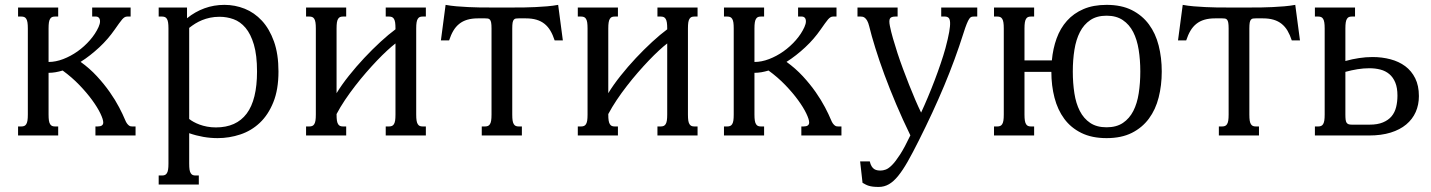

<svg xmlns="http://www.w3.org/2000/svg" viewBox="-20 -549 5799 778"><path d="M486.8 -63.5Q490.7 -53.7 494.9 -48.3Q499 -43 502.7 -40.3Q506.3 -37.6 509.8 -37.1Q513.2 -36.6 516.1 -36.6H529.3V0H366.7V-36.6H376Q398.4 -36.6 398.4 -52.7Q398.4 -64.9 386.7 -89.4Q375 -113.8 353.5 -143.3Q332 -172.9 301.5 -204.6Q271 -236.3 233.9 -263.2Q219.2 -258.8 204.8 -256.3Q190.4 -253.9 176.8 -253.9V-85Q176.8 -69.8 178.2 -60.5Q179.7 -51.3 183.1 -45.9Q186.5 -40.5 191.2 -38.6Q195.8 -36.6 202.6 -36.6H215.8V0H53.2V-36.6H66.9Q73.2 -36.6 78.1 -38.6Q83 -40.5 86.4 -45.9Q89.8 -51.3 91.3 -60.5Q92.8 -69.8 92.8 -85V-433.6Q92.8 -448.7 91.3 -458Q89.8 -467.3 86.4 -472.7Q83 -478 78.1 -480Q73.2 -481.9 66.9 -481.9H53.2V-518.6H215.8V-481.9H202.6Q195.8 -481.9 191.2 -480Q186.5 -478 183.1 -472.7Q179.7 -467.3 178.2 -458Q176.8 -448.7 176.8 -433.6V-297.9Q205.6 -297.9 236.1 -309.6Q266.6 -321.3 294.2 -340.8Q321.8 -360.4 344.2 -386Q366.7 -411.6 379.4 -439.5Q385.3 -452.6 385.3 -462.4Q385.3 -472.2 380.6 -477.1Q376 -481.9 368.7 -481.9H353.5V-518.6H509.3V-481.9H495.1Q489.7 -481.9 485.1 -479.2Q480.5 -476.6 475.1 -470.5Q469.7 -464.4 462.4 -454.1Q455.1 -443.8 444.8 -429.2Q431.6 -410.2 416 -392.1Q400.4 -374 382.6 -357.4Q364.7 -340.8 345.5 -325.7Q326.2 -310.5 306.6 -298.3Q343.3 -272 372.8 -240Q402.3 -208 424.8 -175.8Q447.3 -143.6 462.6 -114.3Q478 -85 486.8 -63.5Z M746.6 -66.9Q753.9 -61 764.4 -55.2Q774.9 -49.3 788.6 -44.2Q802.2 -39.1 819.1 -35.9Q835.9 -32.7 855 -32.7Q937.5 -32.7 979.5 -88.6Q1021.5 -144.5 1021.5 -259.3Q1021.5 -325.2 1008.8 -368.2Q996.1 -411.1 974.9 -436.3Q953.6 -461.4 926.3 -471.2Q898.9 -481 869.6 -481Q849.1 -481 831.5 -477.3Q814 -473.6 799.1 -467.5Q784.2 -461.4 771.2 -453.4Q758.3 -445.3 746.6 -436ZM746.6 113.8Q746.6 128.9 748 138.2Q749.5 147.5 752.9 152.8Q756.3 158.2 761 160.2Q765.6 162.1 772.5 162.1H785.6V198.7H623V162.1H636.7Q643.1 162.1 647.9 160.2Q652.8 158.2 656.2 152.8Q659.7 147.5 661.1 138.2Q662.6 128.9 662.6 113.8V-433.6Q662.6 -448.7 661.1 -458Q659.7 -467.3 656.2 -472.7Q652.8 -478 647.9 -480Q643.1 -481.9 636.7 -481.9H623V-518.6H737.8V-475.1Q770.5 -501.5 808.6 -515.4Q846.7 -529.3 889.6 -529.3Q932.1 -529.3 971.4 -513.7Q1010.7 -498 1041.3 -465.1Q1071.8 -432.1 1090.1 -381.1Q1108.4 -330.1 1108.4 -259.3Q1108.4 -186 1087.6 -134.8Q1066.9 -83.5 1032.7 -51.3Q998.5 -19 953.9 -4.2Q909.2 10.7 861.8 10.7Q832.5 10.7 803.5 5.6Q774.4 0.5 746.6 -9.3Z M1343.8 -85Q1343.8 -69.8 1345.2 -60.5Q1346.7 -51.3 1350.1 -45.9Q1353.5 -40.5 1358.2 -38.6Q1362.8 -36.6 1369.6 -36.6H1382.8V0H1220.2V-36.6H1233.9Q1240.2 -36.6 1245.1 -38.6Q1250 -40.5 1253.4 -45.9Q1256.8 -51.3 1258.3 -60.5Q1259.8 -69.8 1259.8 -85V-433.6Q1259.8 -448.7 1258.3 -458Q1256.8 -467.3 1253.4 -472.7Q1250 -478 1245.1 -480Q1240.2 -481.9 1233.9 -481.9H1220.2V-518.6H1382.8V-481.9H1369.6Q1362.8 -481.9 1358.2 -480Q1353.5 -478 1350.1 -472.7Q1346.7 -467.3 1345.2 -458Q1343.8 -448.7 1343.8 -433.6V-171.4Q1364.3 -205.1 1393.6 -241.9Q1422.9 -278.8 1455.6 -313.7Q1488.3 -348.6 1521.5 -379.2Q1554.7 -409.7 1582.5 -430.2V-433.6Q1582.5 -448.7 1581.1 -458Q1579.6 -467.3 1576.2 -472.7Q1572.8 -478 1567.9 -480Q1563 -481.9 1556.6 -481.9H1543V-518.6H1705.6V-481.9H1692.4Q1685.5 -481.9 1680.9 -480Q1676.3 -478 1672.9 -472.7Q1669.4 -467.3 1668 -458Q1666.5 -448.7 1666.5 -433.6V-85Q1666.5 -69.8 1668 -60.5Q1669.4 -51.3 1672.9 -45.9Q1676.3 -40.5 1680.9 -38.6Q1685.5 -36.6 1692.4 -36.6H1705.6V0H1543V-36.6H1556.6Q1563 -36.6 1567.9 -38.6Q1572.8 -40.5 1576.2 -45.9Q1579.6 -51.3 1581.1 -60.5Q1582.5 -69.8 1582.5 -85V-373Q1567.9 -361.8 1548.6 -344Q1529.3 -326.2 1507.8 -303.7Q1486.3 -281.2 1463.6 -255.1Q1440.9 -229 1419.2 -200.9Q1397.5 -172.9 1377.9 -143.8Q1358.4 -114.7 1343.8 -86.9Z M1971.7 -433.6Q1971.7 -448.7 1970.2 -457Q1968.8 -465.3 1965.3 -469.2Q1961.9 -473.1 1957 -473.9Q1952.1 -474.6 1945.8 -474.6H1917Q1892.1 -474.6 1873.3 -469Q1854.5 -463.4 1840.6 -452.1Q1826.7 -440.9 1816.9 -424.3Q1807.1 -407.7 1799.8 -385.3H1766.6L1785.6 -529.3Q1806.6 -525.4 1830.3 -523.4Q1854 -521.5 1877.7 -520.3Q1901.4 -519 1923.8 -518.8Q1946.3 -518.6 1964.8 -518.6H2062.5Q2081.1 -518.6 2103.5 -518.8Q2126 -519 2149.7 -520.3Q2173.3 -521.5 2197 -523.4Q2220.7 -525.4 2241.7 -529.3L2260.7 -385.3H2227.5Q2220.2 -407.7 2210.4 -424.3Q2200.7 -440.9 2186.8 -452.1Q2172.9 -463.4 2154.1 -469Q2135.3 -474.6 2110.4 -474.6H2081.5Q2074.7 -474.6 2070.1 -473.9Q2065.4 -473.1 2062 -469.2Q2058.6 -465.3 2057.1 -457Q2055.7 -448.7 2055.7 -433.6V-85Q2055.7 -69.8 2057.1 -60.5Q2058.6 -51.3 2062 -45.9Q2065.4 -40.5 2070.1 -38.6Q2074.7 -36.6 2081.5 -36.6H2094.7V0H1932.1V-36.6H1945.8Q1952.1 -36.6 1957 -38.6Q1961.9 -40.5 1965.3 -45.9Q1968.8 -51.3 1970.2 -60.5Q1971.7 -69.8 1971.7 -85Z M2444.8 -85Q2444.8 -69.8 2446.3 -60.5Q2447.8 -51.3 2451.2 -45.9Q2454.6 -40.5 2459.2 -38.6Q2463.9 -36.6 2470.7 -36.6H2483.9V0H2321.3V-36.6H2335Q2341.3 -36.6 2346.2 -38.6Q2351.1 -40.5 2354.5 -45.9Q2357.9 -51.3 2359.4 -60.5Q2360.8 -69.8 2360.8 -85V-433.6Q2360.8 -448.7 2359.4 -458Q2357.9 -467.3 2354.5 -472.7Q2351.1 -478 2346.2 -480Q2341.3 -481.9 2335 -481.9H2321.3V-518.6H2483.9V-481.9H2470.7Q2463.9 -481.9 2459.2 -480Q2454.6 -478 2451.2 -472.7Q2447.8 -467.3 2446.3 -458Q2444.8 -448.7 2444.8 -433.6V-171.4Q2465.3 -205.1 2494.6 -241.9Q2523.9 -278.8 2556.6 -313.7Q2589.4 -348.6 2622.6 -379.2Q2655.8 -409.7 2683.6 -430.2V-433.6Q2683.6 -448.7 2682.1 -458Q2680.7 -467.3 2677.2 -472.7Q2673.8 -478 2668.9 -480Q2664.1 -481.9 2657.7 -481.9H2644V-518.6H2806.6V-481.9H2793.5Q2786.6 -481.9 2782 -480Q2777.3 -478 2773.9 -472.7Q2770.5 -467.3 2769 -458Q2767.6 -448.7 2767.6 -433.6V-85Q2767.6 -69.8 2769 -60.5Q2770.5 -51.3 2773.9 -45.9Q2777.3 -40.5 2782 -38.6Q2786.6 -36.6 2793.5 -36.6H2806.6V0H2644V-36.6H2657.7Q2664.1 -36.6 2668.9 -38.6Q2673.8 -40.5 2677.2 -45.9Q2680.7 -51.3 2682.1 -60.5Q2683.6 -69.8 2683.6 -85V-373Q2668.9 -361.8 2649.7 -344Q2630.4 -326.2 2608.9 -303.7Q2587.4 -281.2 2564.7 -255.1Q2542 -229 2520.3 -200.9Q2498.5 -172.9 2479 -143.8Q2459.5 -114.7 2444.8 -86.9Z M3347.2 -63.5Q3351.1 -53.7 3355.2 -48.3Q3359.4 -43 3363 -40.3Q3366.7 -37.6 3370.1 -37.1Q3373.5 -36.6 3376.5 -36.6H3389.6V0H3227.1V-36.6H3236.3Q3258.8 -36.6 3258.8 -52.7Q3258.8 -64.9 3247.1 -89.4Q3235.4 -113.8 3213.9 -143.3Q3192.4 -172.9 3161.9 -204.6Q3131.3 -236.3 3094.2 -263.2Q3079.6 -258.8 3065.2 -256.3Q3050.8 -253.9 3037.1 -253.9V-85Q3037.1 -69.8 3038.6 -60.5Q3040 -51.3 3043.5 -45.9Q3046.9 -40.5 3051.5 -38.6Q3056.2 -36.6 3063 -36.6H3076.2V0H2913.6V-36.6H2927.2Q2933.6 -36.6 2938.5 -38.6Q2943.4 -40.5 2946.8 -45.9Q2950.2 -51.3 2951.7 -60.5Q2953.1 -69.8 2953.1 -85V-433.6Q2953.1 -448.7 2951.7 -458Q2950.2 -467.3 2946.8 -472.7Q2943.4 -478 2938.5 -480Q2933.6 -481.9 2927.2 -481.9H2913.6V-518.6H3076.2V-481.9H3063Q3056.2 -481.9 3051.5 -480Q3046.9 -478 3043.5 -472.7Q3040 -467.3 3038.6 -458Q3037.1 -448.7 3037.1 -433.6V-297.9Q3065.9 -297.9 3096.4 -309.6Q3127 -321.3 3154.5 -340.8Q3182.1 -360.4 3204.6 -386Q3227.1 -411.6 3239.7 -439.5Q3245.6 -452.6 3245.6 -462.4Q3245.6 -472.2 3241 -477.1Q3236.3 -481.9 3229 -481.9H3213.9V-518.6H3369.6V-481.9H3355.5Q3350.1 -481.9 3345.5 -479.2Q3340.8 -476.6 3335.4 -470.5Q3330.1 -464.4 3322.8 -454.1Q3315.4 -443.8 3305.2 -429.2Q3292 -410.2 3276.4 -392.1Q3260.7 -374 3242.9 -357.4Q3225.1 -340.8 3205.8 -325.7Q3186.5 -310.5 3167 -298.3Q3203.6 -272 3233.2 -240Q3262.7 -208 3285.2 -175.8Q3307.6 -143.6 3323 -114.3Q3338.4 -85 3347.2 -63.5Z M3883.8 -413.6Q3850.6 -308.6 3805.7 -201.2Q3760.7 -93.8 3702.6 21.5Q3678.2 70.3 3658.2 105.5Q3638.2 140.6 3619.6 163.6Q3601.1 186.5 3582 197.5Q3563 208.5 3540.5 208.5Q3526.9 208.5 3517.3 207.3Q3507.8 206.1 3500.5 203.9Q3493.2 201.7 3487.3 198.5Q3481.4 195.3 3475.1 191.9L3465.3 105H3504.4Q3507.3 117.7 3512 125Q3516.6 132.3 3522.2 136Q3527.8 139.6 3534.4 140.9Q3541 142.1 3548.3 142.1Q3557.6 142.1 3568.8 138.2Q3580.1 134.3 3594.5 119.9Q3608.9 105.5 3627.2 77.1Q3645.5 48.8 3668.9 -0.5Q3638.2 -63.5 3611.6 -126.2Q3585 -189 3563.7 -246.6Q3542.5 -304.2 3526.9 -354.5Q3511.2 -404.8 3502 -442.9Q3498.5 -457 3493.9 -465.1Q3489.3 -473.1 3484.4 -476.8Q3479.5 -480.5 3475.1 -481.2Q3470.7 -481.9 3467.8 -481.9H3454.6V-518.6H3617.2V-481.9H3607.9Q3590.8 -481.9 3586.2 -473.9Q3581.5 -465.8 3585.9 -443.8Q3590.3 -421.4 3598.4 -393.3Q3606.4 -365.2 3616.7 -333.7Q3627 -302.2 3639.2 -269.5Q3651.4 -236.8 3663.8 -205.3Q3676.3 -173.8 3688.7 -144.8Q3701.2 -115.7 3712.4 -92.8Q3725.6 -121.1 3739.7 -154.8Q3753.9 -188.5 3767.1 -223.1Q3780.3 -257.8 3791.7 -291.5Q3803.2 -325.2 3811 -353.5Q3821.8 -394 3826.2 -419.2Q3830.6 -444.3 3829.8 -458.3Q3829.1 -472.2 3823.5 -477.1Q3817.9 -481.9 3809.1 -481.9H3793.9V-518.6H3939.9V-481.9H3925.8Q3920.4 -481.9 3916 -480.5Q3911.6 -479 3907.2 -472.4Q3902.8 -465.8 3897.2 -452.1Q3891.6 -438.5 3883.8 -413.6Z M4131.3 -85Q4131.3 -69.8 4132.8 -60.5Q4134.3 -51.3 4137.7 -45.9Q4141.1 -40.5 4145.8 -38.6Q4150.4 -36.6 4157.2 -36.6H4170.4V0H4007.8V-36.6H4021.5Q4027.8 -36.6 4032.7 -38.6Q4037.6 -40.5 4041 -45.9Q4044.4 -51.3 4045.9 -60.5Q4047.4 -69.8 4047.4 -85V-433.6Q4047.4 -448.7 4045.9 -458Q4044.4 -467.3 4041 -472.7Q4037.6 -478 4032.7 -480Q4027.8 -481.9 4021.5 -481.9H4007.8V-518.6H4170.4V-481.9H4157.2Q4150.4 -481.9 4145.8 -480Q4141.1 -478 4137.7 -472.7Q4134.3 -467.3 4132.8 -458Q4131.3 -448.7 4131.3 -433.6V-304.2H4242.2Q4246.6 -352.1 4261.5 -393.3Q4276.4 -434.6 4303.5 -464.8Q4330.6 -495.1 4370.4 -512.2Q4410.2 -529.3 4463.9 -529.3Q4523.9 -529.3 4566.2 -508.1Q4608.4 -486.8 4635.5 -450.2Q4662.6 -413.6 4675 -364.5Q4687.5 -315.4 4687.5 -259.3Q4687.5 -203.1 4675 -154.1Q4662.6 -105 4635.5 -68.4Q4608.4 -31.7 4566.2 -10.5Q4523.9 10.7 4463.9 10.7Q4404.3 10.7 4361.8 -10.3Q4319.3 -31.2 4292.5 -67.6Q4265.6 -104 4252.9 -153.1Q4240.2 -202.1 4240.2 -257.8H4131.3ZM4327.1 -259.3Q4327.1 -212.4 4333.5 -171.1Q4339.8 -129.9 4355.5 -99.4Q4371.1 -68.8 4397.5 -51Q4423.8 -33.2 4463.9 -33.2Q4503.9 -33.2 4530.3 -51Q4556.6 -68.8 4572.3 -99.4Q4587.9 -129.9 4594.2 -171.1Q4600.6 -212.4 4600.6 -259.3Q4600.6 -306.2 4594 -347.4Q4587.4 -388.7 4571.8 -419.2Q4556.2 -449.7 4529.8 -467.5Q4503.4 -485.4 4463.9 -485.4Q4424.3 -485.4 4397.9 -467.5Q4371.6 -449.7 4356 -419.2Q4340.3 -388.7 4333.7 -347.4Q4327.1 -306.2 4327.1 -259.3Z M4958.5 -433.6Q4958.5 -448.7 4957 -457Q4955.6 -465.3 4952.1 -469.2Q4948.7 -473.1 4943.8 -473.9Q4939 -474.6 4932.6 -474.6H4903.8Q4878.9 -474.6 4860.1 -469Q4841.3 -463.4 4827.4 -452.1Q4813.5 -440.9 4803.7 -424.3Q4793.9 -407.7 4786.6 -385.3H4753.4L4772.5 -529.3Q4793.5 -525.4 4817.1 -523.4Q4840.8 -521.5 4864.5 -520.3Q4888.2 -519 4910.6 -518.8Q4933.1 -518.6 4951.7 -518.6H5049.3Q5067.9 -518.6 5090.3 -518.8Q5112.8 -519 5136.5 -520.3Q5160.2 -521.5 5183.8 -523.4Q5207.5 -525.4 5228.5 -529.3L5247.6 -385.3H5214.4Q5207 -407.7 5197.3 -424.3Q5187.5 -440.9 5173.6 -452.1Q5159.7 -463.4 5140.9 -469Q5122.1 -474.6 5097.2 -474.6H5068.4Q5061.5 -474.6 5056.9 -473.9Q5052.2 -473.1 5048.8 -469.2Q5045.4 -465.3 5043.9 -457Q5042.5 -448.7 5042.5 -433.6V-85Q5042.5 -69.8 5043.9 -60.5Q5045.4 -51.3 5048.8 -45.9Q5052.2 -40.5 5056.9 -38.6Q5061.5 -36.6 5068.4 -36.6H5081.5V0H4918.9V-36.6H4932.6Q4939 -36.6 4943.8 -38.6Q4948.7 -40.5 4952.1 -45.9Q4955.6 -51.3 4957 -60.5Q4958.5 -69.8 4958.5 -85Z M5431.6 -301.8Q5459.5 -309.6 5487.1 -313.7Q5514.6 -317.9 5541.5 -317.9Q5580.1 -317.9 5614.3 -308.8Q5648.4 -299.8 5674.1 -280.8Q5699.7 -261.7 5714.6 -231.7Q5729.5 -201.7 5729.5 -159.7Q5729.5 -124.5 5716.6 -95.2Q5703.6 -65.9 5678.2 -44.7Q5652.8 -23.4 5615 -11.7Q5577.1 0 5527.3 0H5308.1V-36.6H5321.8Q5328.1 -36.6 5333 -38.6Q5337.9 -40.5 5341.3 -45.9Q5344.7 -51.3 5346.2 -60.5Q5347.7 -69.8 5347.7 -85V-433.6Q5347.7 -448.7 5346.2 -458Q5344.7 -467.3 5341.3 -472.7Q5337.9 -478 5333 -480Q5328.1 -481.9 5321.8 -481.9H5308.1V-518.6H5470.7V-481.9H5457.5Q5450.7 -481.9 5446 -480Q5441.4 -478 5438 -472.7Q5434.6 -467.3 5433.1 -458Q5431.6 -448.7 5431.6 -433.6ZM5529.8 -43.9Q5562 -43.9 5583.7 -53Q5605.5 -62 5618.7 -77.6Q5631.8 -93.3 5637.2 -115Q5642.6 -136.7 5642.6 -161.6Q5642.6 -193.4 5633.8 -214.6Q5625 -235.8 5609.6 -248.8Q5594.2 -261.7 5573.5 -267.1Q5552.7 -272.5 5528.8 -272.5Q5505.4 -272.5 5481 -268.6Q5456.5 -264.6 5431.6 -257.8V-85Q5431.6 -72.3 5432.6 -64.2Q5433.6 -56.2 5436.5 -51.8Q5439.5 -47.4 5444.3 -45.7Q5449.2 -43.9 5457.5 -43.9Z"/></svg>

Font: Arian Grqi
Style: Regular
Weight: 400
Designer: Ruben Hakobyan (Tarumian)
Foundry: Ruben Hakobyan (Tarumian)
Version: Version 1.003